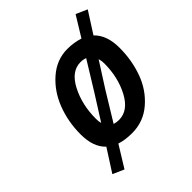

<svg xmlns="http://www.w3.org/2000/svg" viewBox="-200 -722 949 949"><g transform="rotate(-45 274.0 -248.0)"><path d="M338 -512Q383 -512 424 -499L489 -605L548 -579L477 -468Q525 -422 525 -334Q525 -246 497 -169.5Q469 -93 409.5 -42Q350 9 271 9Q222 9 186 -3L117 109L58 83L133 -34Q86 -78 86 -166.5Q86 -255 116 -332.5Q146 -410 205 -461Q264 -512 338 -512ZM271 -83Q336 -83 376.5 -159Q417 -235 417 -333Q417 -350 412 -367L329 -237L238 -88Q253 -83 271 -83ZM338 -420Q274 -420 234 -343Q194 -266 194 -168Q194 -148 198 -135L279 -263L372 -414Q357 -420 338 -420Z"/></g></svg>

Font: Titillium Web
Style: SemiBold Italic
Weight: 600
Italic angle: -13°
Version: Version 1.001;PS 57.000;hotconv 1.0.70;makeotf.lib2.5.55311